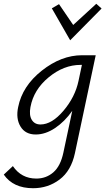

<svg xmlns="http://www.w3.org/2000/svg" viewBox="-71 -706 557 1015"><path d="M466 -661 300 -493 203 -662 241 -684 316 -574 438 -686ZM25 -140Q47 -251 150 -332.5Q253 -414 363 -414H435L325 104Q305 197 244 243Q183 289 104 289Q-1 289 -51 217L-3 172Q42 238 121 238Q173 238 211 205Q249 172 264 101L311 -120Q271 -63 220 -29Q169 5 118 5Q63 5 37.5 -37Q12 -79 25 -140ZM143 -48Q203 -48 264.5 -120.5Q326 -193 344 -278L362 -363H355Q266 -363 186.5 -297.5Q107 -232 90 -140Q82 -97 97 -72.5Q112 -48 143 -48Z"/></svg>

Font: EauTestInfant
Style: Italic
Weight: 400
Italic angle: -12°
Designer: Christian Thalmann (Catharsis Fonts)
Version: Version 0.001;PS 000.001;hotconv 1.0.88;makeotf.lib2.5.64775